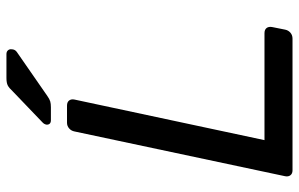

<svg xmlns="http://www.w3.org/2000/svg" viewBox="-186 -742 928 596"><g transform="rotate(-90 278.0 -444.0)"><path d="M47 0Q37 0 32 -6.5Q27 -13 29 -23L168 -677Q170 -687 177.5 -693.5Q185 -700 195 -700H248Q259 -700 264 -693.5Q269 -687 267 -677L141 -87H473Q484 -87 489 -80.5Q494 -74 492 -63L484 -23Q482 -13 474.5 -6.5Q467 0 456 0ZM203 -750Q189 -750 189 -763Q190 -771 197 -777L293 -869Q303 -880 311 -884Q319 -888 334 -888H408Q416 -888 420 -883Q424 -878 423 -872Q423 -862 415 -856L278 -761Q268 -754 261 -752Q254 -750 243 -750Z"/></g></svg>

Font: Rubik
Style: Italic
Weight: 400
Italic angle: -12°
Designer: Hubert and Fischer
Foundry: Hubert and Fischer
Version: Version 2.300;gftools[0.9.30]